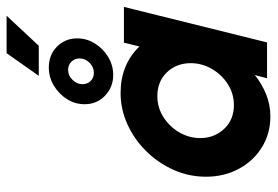

<svg xmlns="http://www.w3.org/2000/svg" viewBox="-144 -654 808 559"><g transform="rotate(-90 259.5 -374.0)"><path d="M200 9.7Q150.7 9.7 110.8 -14.9Q70.8 -39.6 47.9 -82.3Q25 -125 25 -177.8Q25 -227.8 45.1 -272.6Q65.3 -317.4 99.7 -352.1Q134 -386.8 177.8 -406.6Q221.5 -426.4 268.8 -426.4Q351.4 -426.4 404.2 -371.5L415.3 -416.7H519.4L416 0H311.8L320.8 -35.4Q295.8 -15.3 265.3 -2.8Q234.7 9.7 200 9.7ZM233.3 -96.5Q266.7 -96.5 294.4 -114.2Q322.2 -131.9 338.9 -160.8Q355.6 -189.6 355.6 -222.2Q355.6 -263.9 328.8 -291.7Q302.1 -319.4 259.7 -319.4Q226.4 -319.4 198.6 -301.7Q170.8 -284 154.2 -255.6Q137.5 -227.1 137.5 -194.4Q137.5 -153.5 164.2 -125Q191 -96.5 233.3 -96.5ZM318.7 -664.6 384.7 -758.3H493.7L406.2 -664.6ZM320.8 -447.9Q286.1 -447.9 261.1 -471.5Q236.1 -495.1 236.1 -531.2Q236.1 -559 251 -582.6Q266 -606.2 290.3 -620.8Q314.6 -635.4 343.1 -635.4Q379.9 -635.4 403.8 -611.5Q427.8 -587.5 427.8 -552.8Q427.8 -525 412.8 -501Q397.9 -477.1 373.6 -462.5Q349.3 -447.9 320.8 -447.9ZM327.8 -504.2Q344.4 -504.2 356.9 -517Q369.4 -529.9 369.4 -545.8Q369.4 -559.7 360.1 -569.4Q350.7 -579.2 336.1 -579.2Q319.4 -579.2 306.9 -566.3Q294.4 -553.5 294.4 -537.5Q294.4 -522.9 303.8 -513.5Q313.2 -504.2 327.8 -504.2Z"/></g></svg>

Font: Afacad
Style: Bold Italic
Weight: 700
Italic angle: -14°
Designer: Kristian Moeller
Foundry: Dicotype
Version: Version 1.000; ttfautohint (v1.8.4.7-5d5b)